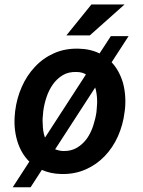

<svg xmlns="http://www.w3.org/2000/svg" viewBox="-20 -751 627 840"><path d="M46.4 -265.6 45.4 -255.4Q42 -223.6 44.4 -193.8Q46.9 -164.1 54.7 -137.2Q62.5 -109.9 75.9 -86.2Q89.4 -62.5 108.4 -43.9L35.6 68.4H113.8L163.1 -7.8Q181.2 0.5 202.4 5.1Q223.6 9.8 248 10.3Q306.6 11.7 355 -9.8Q403.3 -31.2 438.5 -68.4Q474.1 -105.5 496.1 -155Q518.1 -204.6 524.9 -259.8L526.4 -270.5Q529.8 -301.3 527.6 -331.3Q525.4 -361.3 518.1 -388.2Q510.7 -413.6 498.3 -436.8Q485.8 -460 468.3 -478.5L542.5 -592.8H464.8L415.5 -517.1Q396 -526.9 373 -532.2Q350.1 -537.6 323.7 -538.1Q264.6 -539.6 216.3 -518.1Q168 -496.6 132.8 -458.5Q97.2 -420.9 75.2 -370.8Q53.2 -320.8 46.4 -265.6ZM168.5 -255.4 169.4 -265.6Q173.3 -295.4 183.6 -326.2Q193.8 -356.9 211.4 -381.8Q229 -406.7 254.6 -422.1Q280.3 -437.5 315.4 -436Q327.1 -436 337.4 -433.3Q347.7 -430.7 356 -425.3L176.8 -148.9Q171.9 -162.6 169.4 -178.2Q167 -193.8 167 -209.5Q166 -221.2 166.5 -232.7Q167 -244.1 168.5 -255.4ZM402.8 -270 401.9 -259.8Q397.5 -230.5 387.5 -200Q377.4 -169.4 360.4 -145Q342.3 -120.1 316.7 -104.7Q291 -89.4 256.3 -90.3Q246.1 -90.8 237.5 -92.8Q229 -94.7 221.2 -97.7L396.5 -368.2Q400.4 -355.5 402.3 -342Q404.3 -328.6 404.8 -315.4Q405.3 -304.2 404.5 -292.5Q403.8 -280.8 402.8 -270ZM379.9 -731.4 270.5 -596.2H373L524.9 -731.4Z"/></svg>

Font: Roboto Mono SemiBold
Style: Italic
Weight: 600
Italic angle: -10°
Monospace: yes
Designer: Google
Version: Version 3.000